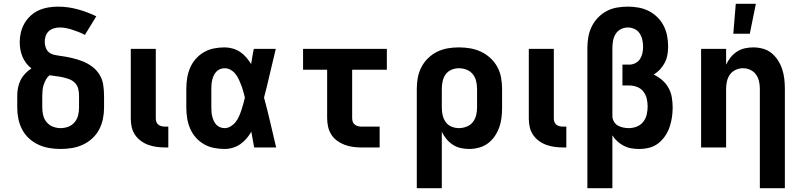

<svg xmlns="http://www.w3.org/2000/svg" viewBox="-20 -778 4240 1013"><path d="M300 8Q270 8 240 3Q210 -2 183 -14.5Q156 -27 133.5 -47.5Q111 -68 97 -94.5Q83 -121 77 -150.5Q71 -180 71 -210V-273Q71 -294 75 -315Q79 -336 88.5 -355Q98 -374 113 -390Q128 -406 146 -417Q130 -429 118 -445Q106 -461 98.5 -479Q91 -497 87.5 -516.5Q84 -536 84 -556Q84 -581 90 -606.5Q96 -632 109 -654.5Q122 -677 141.5 -695Q161 -713 184.5 -723.5Q208 -734 234 -738.5Q260 -743 285 -743Q338 -743 389.5 -729Q441 -715 488 -692L428 -594Q413 -602 396.5 -608.5Q380 -615 363.5 -620.5Q347 -626 330 -629.5Q313 -633 295 -633Q280 -633 264.5 -628.5Q249 -624 237.5 -613.5Q226 -603 221 -588Q216 -573 216 -557Q216 -542 221.5 -526.5Q227 -511 239 -501.5Q251 -492 267 -488.5Q283 -485 298 -483H300Q329 -479 357.5 -472.5Q386 -466 413.5 -455.5Q441 -445 465 -427.5Q489 -410 504.5 -385Q520 -360 524.5 -331Q529 -302 529 -273V-210Q529 -180 523 -150.5Q517 -121 503 -94.5Q489 -68 466.5 -47.5Q444 -27 417 -14.5Q390 -2 360 3Q330 8 300 8ZM300 -102Q321 -102 340.5 -109.5Q360 -117 373.5 -133Q387 -149 392 -169Q397 -189 397 -210V-273Q397 -291 393 -308.5Q389 -326 376.5 -339.5Q364 -353 347 -359.5Q330 -366 312.5 -370Q295 -374 277 -376Q259 -378 241 -381Q230 -372 222.5 -358.5Q215 -345 210.5 -331Q206 -317 204.5 -302Q203 -287 203 -273V-210Q203 -189 208 -169Q213 -149 226.5 -133Q240 -117 259.5 -109.5Q279 -102 300 -102Z M851 0Q829 0 806.5 -3Q784 -6 763 -13.5Q742 -21 723.5 -34.5Q705 -48 692.5 -66.5Q680 -85 675 -107Q670 -129 670 -152V-520H802V-152Q802 -142 805.5 -133.5Q809 -125 816.5 -119.5Q824 -114 833 -112Q842 -110 851 -110H868V0Z M1165 8Q1137 8 1109 2.5Q1081 -3 1056.5 -17Q1032 -31 1013 -52.5Q994 -74 983 -100Q972 -126 967.5 -154Q963 -182 963 -210V-310Q963 -338 967.5 -366Q972 -394 983 -420Q994 -446 1013 -467.5Q1032 -489 1056.5 -503Q1081 -517 1109 -522.5Q1137 -528 1165 -528Q1186 -528 1207.5 -522Q1229 -516 1247 -504Q1265 -492 1279 -475.5Q1293 -459 1305 -440Q1308 -460 1311.5 -480Q1315 -500 1319 -520H1435Q1419 -456 1404.5 -391.5Q1390 -327 1373 -263Q1391 -198 1406 -132Q1421 -66 1437 0H1321Q1317 -21 1313.5 -41.5Q1310 -62 1306 -83Q1295 -64 1280.5 -47Q1266 -30 1248 -17.5Q1230 -5 1208.5 1.5Q1187 8 1165 8ZM1165 -102Q1182 -102 1197.5 -111.5Q1213 -121 1223.5 -134.5Q1234 -148 1241 -164Q1248 -180 1253.5 -196.5Q1259 -213 1263.5 -229.5Q1268 -246 1272 -263Q1268 -279 1263.5 -295.5Q1259 -312 1253 -328Q1247 -344 1240 -359Q1233 -374 1222.5 -387.5Q1212 -401 1197 -409.5Q1182 -418 1165 -418Q1153 -418 1141.5 -413.5Q1130 -409 1121.5 -400Q1113 -391 1108 -380Q1103 -369 1100 -357.5Q1097 -346 1096 -334Q1095 -322 1095 -310V-210Q1095 -198 1096 -186Q1097 -174 1100 -162.5Q1103 -151 1108 -140Q1113 -129 1121.5 -120Q1130 -111 1141.5 -106.5Q1153 -102 1165 -102Z M1887 0Q1865 0 1842.5 -3Q1820 -6 1798.5 -14Q1777 -22 1758.5 -35.5Q1740 -49 1728 -68Q1716 -87 1711 -109.5Q1706 -132 1706 -155V-410H1579V-520H2021V-410H1838V-155Q1838 -145 1841 -136Q1844 -127 1851.5 -121Q1859 -115 1868.5 -112.5Q1878 -110 1887 -110H1983V0Z M2179 215V-310Q2179 -340 2184.5 -369Q2190 -398 2203.5 -424Q2217 -450 2238.5 -471Q2260 -492 2286.5 -505Q2313 -518 2342 -523Q2371 -528 2401 -528Q2431 -528 2460.5 -523Q2490 -518 2517 -505.5Q2544 -493 2566.5 -472.5Q2589 -452 2603.5 -425.5Q2618 -399 2623.5 -369.5Q2629 -340 2629 -310V-210Q2629 -184 2626 -157.5Q2623 -131 2614 -106Q2605 -81 2590 -59Q2575 -37 2554 -21.5Q2533 -6 2507 1Q2481 8 2455 8Q2432 8 2410 3Q2388 -2 2369 -14.5Q2350 -27 2335.5 -44.5Q2321 -62 2311 -83V215ZM2401 -102Q2421 -102 2441 -109.5Q2461 -117 2474 -133Q2487 -149 2492 -169.5Q2497 -190 2497 -210V-310Q2497 -330 2492 -350.5Q2487 -371 2474 -387Q2461 -403 2441.5 -410.5Q2422 -418 2401 -418Q2381 -418 2362 -410Q2343 -402 2331.5 -386Q2320 -370 2315.5 -350Q2311 -330 2311 -310V-210Q2311 -190 2315.5 -170Q2320 -150 2331.5 -134Q2343 -118 2362 -110Q2381 -102 2401 -102Z M2951 0Q2929 0 2906.5 -3Q2884 -6 2863 -13.5Q2842 -21 2823.5 -34.5Q2805 -48 2792.5 -66.5Q2780 -85 2775 -107Q2770 -129 2770 -152V-520H2902V-152Q2902 -142 2905.5 -133.5Q2909 -125 2916.5 -119.5Q2924 -114 2933 -112Q2942 -110 2951 -110H2968V0Z M3079 215V-525Q3079 -554 3084 -582.5Q3089 -611 3101.5 -637Q3114 -663 3134.5 -684.5Q3155 -706 3180.5 -719.5Q3206 -733 3234.5 -738Q3263 -743 3292 -743Q3321 -743 3349 -738Q3377 -733 3402 -720.5Q3427 -708 3447.5 -688Q3468 -668 3481 -643Q3494 -618 3499.5 -590Q3505 -562 3505 -534Q3505 -512 3501.5 -490Q3498 -468 3488 -448.5Q3478 -429 3463 -412.5Q3448 -396 3429 -385Q3453 -373 3473.5 -355.5Q3494 -338 3507 -314.5Q3520 -291 3524.5 -264.5Q3529 -238 3529 -211Q3529 -184 3525 -158Q3521 -132 3512.5 -107Q3504 -82 3488.5 -59.5Q3473 -37 3452 -21Q3431 -5 3405 1.5Q3379 8 3352 8Q3331 8 3310.5 4.5Q3290 1 3271.5 -8.5Q3253 -18 3237.5 -32Q3222 -46 3211 -64V215ZM3297 -102Q3319 -102 3339.5 -110Q3360 -118 3373.5 -135Q3387 -152 3392 -173.5Q3397 -195 3397 -217Q3397 -238 3392 -258.5Q3387 -279 3374 -295.5Q3361 -312 3341 -319.5Q3321 -327 3300 -327H3264V-437H3300Q3317 -437 3332.5 -445Q3348 -453 3357 -467Q3366 -481 3369.5 -498Q3373 -515 3373 -532Q3373 -550 3369 -568Q3365 -586 3355 -601.5Q3345 -617 3328 -625Q3311 -633 3293 -633Q3273 -633 3255.5 -624Q3238 -615 3228 -598.5Q3218 -582 3214.5 -563Q3211 -544 3211 -525V-162Q3212 -148 3220 -135Q3228 -122 3241 -115Q3254 -108 3268.5 -105Q3283 -102 3297 -102Z M3989 215V-310Q3989 -330 3984.5 -349.5Q3980 -369 3968.5 -385Q3957 -401 3938.5 -409.5Q3920 -418 3900 -418Q3880 -418 3861.5 -409.5Q3843 -401 3831.5 -385Q3820 -369 3815.5 -349.5Q3811 -330 3811 -310V0H3679V-520H3811V-437Q3821 -458 3835 -475.5Q3849 -493 3868 -505.5Q3887 -518 3909.5 -523Q3932 -528 3954 -528Q3980 -528 4005.5 -521Q4031 -514 4051 -497.5Q4071 -481 4085 -459Q4099 -437 4107 -412.5Q4115 -388 4118 -362Q4121 -336 4121 -310V215ZM3849 -600 3862 -758H3968L3936 -600Z"/></svg>

Font: Iosevka Aile Extrabold
Style: Regular
Weight: 800
Designer: Belleve Invis
Foundry: Belleve Invis
Version: Version 27.3.5; ttfautohint (v1.8.4)